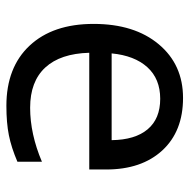

<svg xmlns="http://www.w3.org/2000/svg" viewBox="-16 -570 596 604"><g transform="rotate(-90 282.0 -268.0)"><path d="M416 -214.8H143.1Q144 -141.1 177.2 -101.6Q210.4 -62 273.2 -62Q335.9 -62 372.6 -102.5Q409.2 -143.1 416 -214.8ZM75.2 -434.1V-511.2Q119.6 -530.3 158.7 -538.1Q197.8 -545.9 251 -545.9Q372.1 -545.9 440.4 -472.9Q508.8 -399.9 508.8 -271.5Q508.8 -143.1 444.8 -66.7Q380.9 9.8 275.9 9.8Q170.9 9.8 110.8 -55.4Q50.8 -120.6 50.8 -231.9V-285.2H418Q415.5 -376 371.6 -423.6Q327.6 -471.2 245.1 -471.2Q162.6 -471.2 75.2 -434.1Z"/></g></svg>

Font: NotoSans
Style: Regular
Weight: 400
Designer: Monotype Design team
Foundry: Monotype Imaging Inc.
Version: Version 1.04